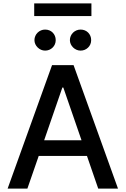

<svg xmlns="http://www.w3.org/2000/svg" viewBox="-20 -1111 740 1131"><path d="M286.6 -727.3H413.4L675.1 0H558.6L492.2 -192.5H208.1L141.3 0H24.9ZM240.1 -284.8H460.2L353 -595.2H347.3ZM181.5 -1090.9H518.5V-1016.3H181.5ZM454.5 -936.8Q468 -936.8 479.4 -932.2Q490.8 -927.6 499.1 -919.2Q507.5 -910.9 512.3 -899.5Q517 -888.1 517 -874.6Q517 -861.5 512.3 -850.3Q507.5 -839.1 498.9 -830.8Q490.4 -822.4 479 -817.6Q467.7 -812.9 454.5 -812.9Q442.1 -812.9 430.8 -817.8Q419.4 -822.8 410.7 -831.3Q402 -839.8 396.8 -851Q391.7 -862.2 391.7 -874.6Q391.7 -887.4 396.7 -898.8Q401.6 -910.2 410.3 -918.7Q419 -927.2 430.4 -932Q441.8 -936.8 454.5 -936.8ZM182.9 -874.6Q182.9 -887.4 187.9 -898.8Q192.8 -910.2 201.5 -918.7Q210.2 -927.2 221.6 -932Q233 -936.8 245.7 -936.8Q259.2 -936.8 270.6 -932.2Q282 -927.6 290.3 -919.2Q298.7 -910.9 303.4 -899.5Q308.2 -888.1 308.2 -874.6Q308.2 -861.5 303.4 -850.3Q298.7 -839.1 290.1 -830.8Q281.6 -822.4 270.2 -817.6Q258.9 -812.9 245.7 -812.9Q233.3 -812.9 221.9 -817.8Q210.6 -822.8 201.9 -831.3Q193.2 -839.8 188 -851Q182.9 -862.2 182.9 -874.6Z"/></svg>

Font: Inter P Medium
Style: Regular
Weight: 500
Designer: Rasmus Andersson
Foundry: rsms
Version: Version 3.018;git-588b23468